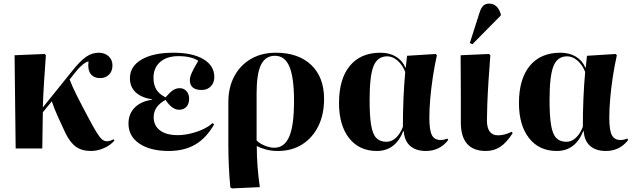

<svg xmlns="http://www.w3.org/2000/svg" viewBox="-20 -825 3523 1067"><path d="M486 14Q435 14 402 -9.5Q369 -33 343 -87Q324 -128 302 -176Q280 -224 268 -262L218 -201L215 0H67L61 -518L228 -525L235 -518Q230 -449 225 -373.5Q220 -298 218 -228L379 -428Q425 -486 458 -509Q491 -532 528 -532Q562 -532 583.5 -512.5Q605 -493 605 -461Q605 -430 586 -410.5Q567 -391 537 -391Q500 -391 483 -415.5Q466 -440 472 -484Q457 -481 435.5 -462.5Q414 -444 393 -416L367 -383Q380 -348 406.5 -295Q433 -242 470 -173Q500 -116 518 -87.5Q536 -59 548 -49.5Q560 -40 574 -40Q591 -40 611 -51L616 -44Q594 -18 558 -2Q522 14 486 14Z M918 14Q815 14 754.5 -27Q694 -68 694 -138Q694 -192 728.5 -227Q763 -262 826 -271V-273Q766 -282 734 -312Q702 -342 702 -390Q702 -456 766.5 -494Q831 -532 944 -532Q1050 -532 1110.5 -496Q1171 -460 1171 -397Q1171 -365 1151.5 -345Q1132 -325 1101 -325Q1035 -325 1035 -380Q1035 -396 1045.5 -420Q1056 -444 1082 -487Q1043 -513 972 -513Q907 -513 870 -480.5Q833 -448 833 -393Q833 -354 848.5 -328Q864 -302 900 -284Q924 -312 941.5 -323.5Q959 -335 978 -335Q1002 -335 1016.5 -318.5Q1031 -302 1031 -276Q1031 -248 1016 -231.5Q1001 -215 975 -215Q936 -215 900 -270Q834 -234 834 -174Q834 -127 869 -100.5Q904 -74 968 -74Q1002 -74 1039.5 -83Q1077 -92 1109 -107Q1141 -122 1161 -141L1170 -134Q1127 -58 1065.5 -22Q1004 14 918 14Z M1269 222 1260 216Q1254 153 1251.5 94Q1249 35 1249 -23V-258Q1249 -339 1282 -401Q1315 -463 1374.5 -497.5Q1434 -532 1513 -532Q1638 -532 1709.5 -464Q1781 -396 1781 -275Q1781 -188 1748.5 -123Q1716 -58 1658.5 -22Q1601 14 1524 14Q1486 14 1455 5Q1424 -4 1408 -13H1407Q1407 98 1424 215ZM1505 -4Q1560 -4 1587 -65Q1614 -126 1614 -264Q1614 -394 1588.5 -454.5Q1563 -515 1508 -515Q1455 -515 1430.5 -465Q1406 -415 1406 -307V-45Q1420 -29 1449.5 -16.5Q1479 -4 1505 -4Z M2074 14Q1976 14 1920 -57.5Q1864 -129 1864 -252Q1864 -386 1924 -459Q1984 -532 2094 -532Q2144 -532 2180 -510.5Q2216 -489 2233 -449H2235L2242 -515L2401 -525L2408 -518Q2395 -460 2385.5 -397.5Q2376 -335 2371 -276.5Q2366 -218 2366 -171Q2366 -102 2380 -74.5Q2394 -47 2428 -47Q2447 -47 2466 -55L2471 -47Q2424 14 2347 14Q2291 14 2259 -14.5Q2227 -43 2224 -96H2221Q2177 14 2074 14ZM2128 -37Q2156 -37 2180 -59Q2204 -81 2219 -120Q2219 -282 2232 -425Q2217 -464 2189.5 -488Q2162 -512 2132 -512Q2078 -512 2056 -458Q2034 -404 2034 -270Q2034 -180 2042.5 -129.5Q2051 -79 2071.5 -58Q2092 -37 2128 -37Z M2680 14Q2541 14 2541 -145Q2541 -168 2541 -209.5Q2541 -251 2541 -300Q2541 -349 2540.5 -395.5Q2540 -442 2540 -475.5Q2540 -509 2540 -518L2697 -525L2705 -518Q2699 -443 2694.5 -371.5Q2690 -300 2688 -243.5Q2686 -187 2686 -156Q2686 -73 2748 -73Q2785 -73 2824 -93L2829 -85Q2795 -32 2760 -9Q2725 14 2680 14ZM2605 -579 2591 -586 2644 -752Q2653 -781 2665.5 -793Q2678 -805 2698 -805Q2745 -805 2763 -747V-739Z M3074 14Q2976 14 2920 -57.5Q2864 -129 2864 -252Q2864 -386 2924 -459Q2984 -532 3094 -532Q3144 -532 3180 -510.5Q3216 -489 3233 -449H3235L3242 -515L3401 -525L3408 -518Q3395 -460 3385.5 -397.5Q3376 -335 3371 -276.5Q3366 -218 3366 -171Q3366 -102 3380 -74.5Q3394 -47 3428 -47Q3447 -47 3466 -55L3471 -47Q3424 14 3347 14Q3291 14 3259 -14.5Q3227 -43 3224 -96H3221Q3177 14 3074 14ZM3128 -37Q3156 -37 3180 -59Q3204 -81 3219 -120Q3219 -282 3232 -425Q3217 -464 3189.5 -488Q3162 -512 3132 -512Q3078 -512 3056 -458Q3034 -404 3034 -270Q3034 -180 3042.5 -129.5Q3051 -79 3071.5 -58Q3092 -37 3128 -37Z"/></svg>

Font: Literata 72pt
Style: Bold
Weight: 700
Designer: Latin by Veronika Burian and Jose Scaglione. Greek by Irene Vlachou. Cyrillic by Vera Evstafieva.
Foundry: TypeTogether
Version: Version 3.002